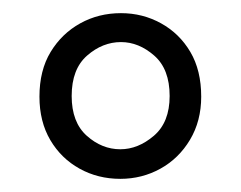

<svg xmlns="http://www.w3.org/2000/svg" viewBox="-20 -732 366 292"><path d="M163 -460Q129 -460 101 -475.5Q73 -491 56.5 -519Q40 -547 40 -585Q40 -625 57 -653Q74 -681 102 -696.5Q130 -712 164 -712Q197 -712 225 -696.5Q253 -681 269.5 -653Q286 -625 286 -585Q286 -548 269 -519.5Q252 -491 224 -475.5Q196 -460 163 -460ZM163 -505Q190 -505 214 -525.5Q238 -546 238 -586Q238 -627 214.5 -647.5Q191 -668 164 -668Q136 -668 112.5 -647.5Q89 -627 89 -586Q89 -546 112 -525.5Q135 -505 163 -505Z"/></svg>

Font: DM Sans 36pt ExtraLight
Style: Regular
Weight: 250
Designer: Colophon Foundry, Jonny Pinhorn
Foundry: Colophon Foundry
Version: Version 4.004;gftools[0.9.30]